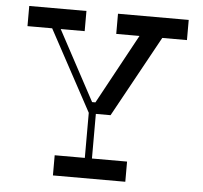

<svg xmlns="http://www.w3.org/2000/svg" viewBox="-51 -753 853 806"><g transform="rotate(5 376.0 -350.0)"><path d="M420 -273 608 -615H712V-700H414V-615H512L352 -321H338L180 -615H281V-700H40V-615H144L328 -275V-85H201V0H506V-85H358V-273Z"/></g></svg>

Font: Space Cowgirl
Style: Regular
Weight: 400
Designer: Valery Marier
Foundry: Valery Marier
Version: Version 1.000;hotconv 1.0.109;makeotfexe 2.5.65596